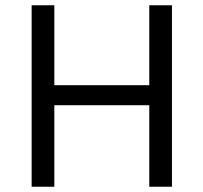

<svg xmlns="http://www.w3.org/2000/svg" viewBox="-20 -708 771 728"><path d="M100 0V-688H186V-385H546V-688H632V0H546V-309H186V0Z"/></svg>

Font: Saira
Style: Regular
Weight: 400
Designer: Hector Gatti with collaboration of the Omnibus-Type team
Foundry: Omnibus-Type
Version: Version 1.100; ttfautohint (v1.8.3)